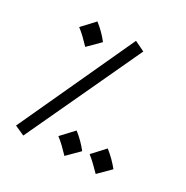

<svg xmlns="http://www.w3.org/2000/svg" viewBox="-163 -825 960 989"><g transform="rotate(30 317.0 -330.5)"><path d="M107 26 426 -658 366 -687 49 0ZM155 -529 222 -596C202 -622 174 -651 144 -674L77 -602C108 -578 125 -560 155 -529ZM343 11 410 -56C390 -82 362 -111 332 -134L265 -62C296 -38 313 -20 343 11ZM529 11 596 -56C575 -82 547 -111 517 -134L451 -62C481 -38 498 -20 529 11Z"/></g></svg>

Font: Noto Sans Arabic UI Cn
Style: Regular
Weight: 400
Width: 3
Designer: Monotype Design Team, Nadine Chahine and Nizar Qandah
Foundry: Monotype Imaging Inc.
Version: Version 2.010